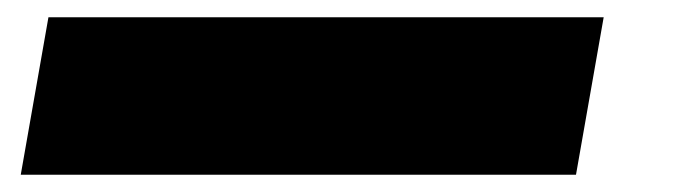

<svg xmlns="http://www.w3.org/2000/svg" viewBox="-20 -350 794 222"><path d="M4 -148 36 -330H678L646 -148Z"/></svg>

Font: Anybody UltraExpanded Black
Style: Italic
Weight: 900
Width: 9
Italic angle: -10°
Designer: Tyler Finck
Foundry: Etcetera Type Company
Version: Version 1.010; ttfautohint (v1.8.3) -l 8 -r 50 -G 200 -x 14 